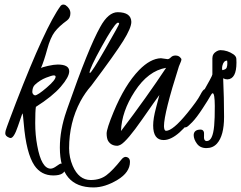

<svg xmlns="http://www.w3.org/2000/svg" viewBox="-20 -613 1046 833"><path d="M264.2 -590.8Q285.2 -576.2 285.4 -555.9Q285.6 -535.6 271 -524.4Q235.8 -499 217.3 -474.6Q198.7 -450.2 184.8 -399.2Q170.9 -348.1 157.7 -317.4Q162.1 -321.3 188 -327.1Q213.9 -333 230.5 -333Q280.8 -333 280.3 -303.2Q279.8 -278.8 243.7 -236.8Q207.5 -194.8 135.7 -149.4Q132.8 -131.3 132.8 -79.3Q132.8 -27.3 141.6 19Q159.7 118.7 200.2 118.7Q210.9 118.2 225.6 107.4Q240.2 96.7 244.4 96.7Q248.5 96.7 256.1 101.1Q263.7 105.5 263.7 115.2Q262.7 148.4 210.7 148.2Q158.7 147.9 129.4 105Q93.8 52.2 83 -77.1Q79.6 -121.1 77.1 -121.1Q74.7 -115.7 57.6 -64.9Q40.5 -14.2 25.9 -14.2Q23.9 -14.2 20 -15.6Q2.9 -22.5 2.9 -33.9Q2.9 -45.4 10.3 -63.7Q17.6 -82 21 -92.8Q24.4 -103.5 49.3 -167.5Q177.7 -499.5 243.7 -588.4Q252 -596.7 264.2 -590.8ZM221.2 -280.3Q221.2 -285.6 213.6 -285.9Q206.1 -286.1 179.7 -275.9Q153.3 -265.6 131.3 -245.1Q120.6 -234.9 120.1 -213.4Q121.6 -202.1 131.8 -199.2Q144 -199.7 182.9 -233.2Q221.7 -266.6 221.2 -280.3Z M279.8 30.3Q279.8 69.8 295.4 106.4Q321.8 168 373.5 168Q414.1 168 441.7 147.2Q469.2 126.5 506.8 79.1Q518.6 64 531.2 68.8Q543.9 73.2 543.9 88.9Q543.9 134.8 489.5 167.5Q435.1 200.2 385.7 200.2Q239.7 200.2 239.7 27.3Q239.7 -48.3 268.1 -130.4L272.9 -144.5Q364.3 -406.2 414.6 -495.6Q449.7 -560.1 490.7 -560.1Q548.8 -559.6 549.8 -518.1Q549.8 -492.2 515.1 -436.3Q480.5 -380.4 376 -241.2Q349.6 -211.4 329.1 -173.8Q279.8 -81.1 279.8 30.3ZM369.6 -295.9Q377 -296.4 437.3 -401.6Q497.6 -506.8 497.1 -510.5Q496.6 -514.2 493.2 -514.4Q489.7 -514.6 488.8 -513.7Q472.7 -503.9 420.7 -409.9Q368.7 -315.9 368.7 -298.3Q368.7 -296.9 369.6 -295.9Z M700.7 -318.8Q622.6 -305.7 564.5 -216.3Q507.8 -129.4 504.9 -44.4Q616.7 -191.9 700.7 -318.8ZM678.2 -360.4 707 -356.4Q713.9 -356.4 721.4 -364.3Q729 -372.1 741 -372.1Q752.9 -372.1 760 -365.7Q767.1 -359.4 767.1 -354.7Q767.1 -350.1 762.2 -339.4Q757.3 -328.6 756.3 -325.2Q691.4 -121.6 691.4 -65.4Q691.9 -45.9 700.2 -45.4Q730 -45.4 793.5 -123.5Q835.9 -175.8 848.4 -200.2Q860.8 -224.6 868.2 -226.1Q869.6 -226.1 870.6 -226.6Q879.4 -225.6 879.9 -216.3Q879.9 -198.7 839.4 -137.2Q752.9 -5.4 689.9 -5.4Q644.5 -5.4 644.5 -68.8Q644.5 -99.1 656.7 -144.3Q668.9 -189.5 671.4 -200.7Q660.2 -186 596.2 -94.2Q532.2 -2.4 504.4 14.2Q495.6 19 489.3 19.5Q461.4 19.5 448.7 -2.4Q442.9 -13.2 442.6 -33.4Q442.4 -53.7 472.7 -127Q521.5 -245.1 583.5 -309.1Q632.3 -358.9 678.2 -360.4Z M1005.9 -341.3Q1005.9 -270.5 966.8 -268.6Q957 -268.6 948.2 -273.4Q952.1 -187.5 952.1 -106Q952.1 -24.4 921.4 9.8Q903.8 29.3 876.2 29.5Q848.6 29.8 834.5 10.5Q820.3 -8.8 820.3 -27.3Q821.3 -50.3 849.6 -50.8Q867.7 -50.8 865.2 -25.9Q862.8 -1 877 -1Q903.3 -1 909.2 -67.9Q912.1 -98.6 911.9 -153.3Q911.6 -208 902.8 -208.5Q898.9 -208.5 892.1 -195.6Q885.3 -182.6 859.1 -142.6Q833 -102.5 814 -83Q794.9 -63.5 789.1 -61.5Q775.4 -56.6 773.4 -70.3Q773.9 -85 788.6 -104.5Q841.3 -174.3 890.1 -265.6Q901.4 -286.6 901.4 -290V-360.4Q901.4 -380.4 920.9 -391.1Q929.2 -395.5 936.5 -395.5Q966.8 -395 992.7 -377.4Q1004.9 -368.7 1005.4 -357.9Q1005.9 -347.2 1005.9 -341.3ZM944.3 -308.6Q960.9 -311.5 963.6 -320.1Q966.3 -328.6 966.3 -337.2Q966.3 -345.7 965.3 -350.1Q950.7 -350.1 945.3 -329.6Q943.4 -322.8 943.4 -316.9Q943.4 -311 944.3 -308.6Z"/></svg>

Font: Kristi
Style: Regular
Weight: 400
Italic angle: -15°
Version: Version 1.004